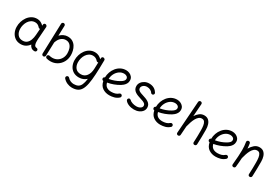

<svg xmlns="http://www.w3.org/2000/svg" viewBox="84 -1992 5093 3521"><g transform="rotate(30 2630.5 -231.5)"><path d="M561.5 14.6Q516.6 14.6 490 -6.8Q463.4 -28.3 450.2 -62.5Q420.4 -20.5 376.5 4.4Q332.5 29.3 273.9 29.3Q208 29.3 159.4 -2.4Q110.8 -34.2 83.7 -88.1Q56.6 -142.1 54.7 -207.5Q53.2 -265.6 70.6 -322Q87.9 -378.4 121.3 -424.3Q154.8 -470.2 202.6 -497.8Q250.5 -525.4 310.5 -525.4Q354 -525.4 388.4 -508.1Q422.9 -490.7 450.7 -461.4L452.6 -486.3Q453.6 -501.5 465.1 -510.7Q476.6 -520 491.7 -517.6Q506.3 -515.6 516.8 -503.4Q527.3 -491.2 526.4 -476.6L510.3 -248.5Q509.3 -235.4 507.8 -222.2Q506.3 -202.6 506.1 -181.4Q505.9 -160.2 506.8 -143.1Q508.8 -108.9 520.8 -84Q532.7 -59.1 571.3 -56.6Q581.1 -54.2 589.4 -46.1Q597.7 -38.1 598.1 -22Q598.1 -6.8 587.4 3.9Q576.7 14.6 561.5 14.6ZM274.4 -43.9Q328.1 -43.9 362.3 -72.5Q396.5 -101.1 414.3 -149.7Q432.1 -198.2 436.5 -258.3L445.8 -390.1Q435.1 -388.2 424.1 -392.6Q413.1 -397 406.7 -406.7Q390.1 -426.3 366.2 -439.2Q342.3 -452.1 310.5 -452.1Q266.6 -452.1 232.2 -430.7Q197.8 -409.2 174.3 -373.5Q150.9 -337.9 139.2 -294.4Q127.4 -251 128.9 -206.5Q131.3 -136.7 168.5 -90.3Q205.6 -43.9 274.4 -43.9Z M771 -701.2Q786.1 -700.7 796.4 -689.7Q806.6 -678.7 806.2 -663.6L799.3 -452.1Q833 -486.8 874.5 -506.1Q916 -525.4 959 -525.4Q1020.5 -525.4 1062.7 -500Q1105 -474.6 1130.1 -434.1Q1155.3 -393.6 1166.5 -346.4Q1177.7 -299.3 1177.7 -255.9Q1177.7 -174.8 1141.8 -110.4Q1106 -45.9 1043.7 -8.3Q981.4 29.3 902.8 29.3Q862.8 29.3 824.7 19Q810.5 15.1 802.7 2Q794.9 -11.2 798.3 -25.4Q802.2 -39.6 815.7 -47.6Q829.1 -55.7 843.8 -51.8Q871.6 -43.9 902.8 -43.9Q961.4 -43.9 1006.8 -71.5Q1052.2 -99.1 1078.4 -146.7Q1104.5 -194.3 1104.5 -253.9Q1104.5 -306.6 1089.6 -351.8Q1074.7 -397 1042.5 -424.6Q1010.3 -452.1 959 -452.1Q909.7 -452.1 866.5 -418.7Q823.2 -385.3 798.3 -314.5Q797.4 -309.6 794.9 -305.2L785.6 -21Q785.2 -5.9 774.2 4.6Q763.2 15.1 748 14.6Q732.9 14.2 722.4 2.9Q711.9 -8.3 712.4 -23.4L732.9 -666Q733.4 -681.2 744.6 -691.4Q755.9 -701.7 771 -701.2Z M1713.9 -518.1Q1715.8 -518.1 1717.8 -517.6Q1718.8 -517.6 1719.7 -517.6Q1725.1 -517.1 1730 -514.6Q1754.4 -504.9 1754.4 -482.4V-481.4Q1754.4 -479 1754.4 -476.6V-474.6Q1752.9 -302.7 1745.8 -178.7Q1738.8 -54.7 1722.2 28.6Q1705.6 111.8 1675.5 160.6Q1645.5 209.5 1599.1 230.2Q1552.7 251 1485.8 251Q1438.5 251 1388.4 230Q1338.4 209 1301.3 168Q1291 156.7 1291.3 141.4Q1291.5 126 1302.2 115.7Q1313.5 105 1329.3 105.5Q1345.2 106 1354 117.2Q1380.9 148.4 1416 162.8Q1451.2 177.2 1483.9 177.2Q1538.1 177.2 1573.7 158.7Q1609.4 140.1 1630.9 93.8Q1652.3 47.4 1663.6 -36.6Q1632.8 -7.3 1592.8 9Q1552.7 25.4 1504.9 25.4Q1434.6 25.4 1384.8 -5.4Q1335 -36.1 1308.3 -89.1Q1281.7 -142.1 1279.8 -207.5Q1278.3 -265.6 1295.4 -322.3Q1312.5 -378.9 1346.2 -424.8Q1379.9 -470.7 1428 -498Q1476.1 -525.4 1535.6 -525.4Q1578.6 -525.4 1615 -508.3Q1651.4 -491.2 1680.2 -460.4L1681.2 -486.3Q1682.1 -500.5 1692.4 -509.8Q1701.2 -518.6 1713.9 -518.1ZM1507.3 -43.9Q1583 -43.9 1627 -103Q1670.9 -162.1 1673.8 -258.3L1678.2 -391.1Q1666.5 -387.7 1654.1 -392.1Q1641.6 -396.5 1634.8 -406.7Q1619.1 -425.8 1593 -439Q1566.9 -452.1 1535.2 -452.1Q1491.2 -452.1 1457 -430.9Q1422.9 -409.7 1399.2 -374.3Q1375.5 -338.9 1363.8 -295.2Q1352.1 -251.5 1353.5 -206.5Q1356 -136.2 1393.6 -90.1Q1431.2 -43.9 1507.3 -43.9Z M2347.2 -36.6Q2304.2 2 2252.9 15.6Q2201.7 29.3 2150.9 29.3Q2069.3 29.3 2007.8 -12Q1946.3 -53.2 1927.7 -144.5Q1914.1 -145 1904.3 -154.8Q1894.5 -164.6 1893.6 -178.2Q1892.6 -191.9 1900.6 -202.6Q1908.7 -213.4 1921.4 -216.3Q1921.9 -273.4 1941.4 -328.6Q1960.9 -383.8 1997.1 -428.2Q2033.2 -472.7 2083.7 -499Q2134.3 -525.4 2196.3 -525.4Q2231.9 -525.4 2266.8 -510.5Q2301.8 -495.6 2325 -466.1Q2348.1 -436.5 2348.1 -393.1Q2348.1 -354.5 2330.3 -324.7Q2312.5 -294.9 2288.6 -274.7Q2264.6 -254.4 2246.6 -243.7Q2130.9 -174.8 2001.5 -152.8Q2015.1 -95.7 2054 -69.8Q2092.8 -43.9 2150.9 -43.9Q2194.3 -43.9 2232.2 -54.9Q2270 -65.9 2297.4 -91.3Q2308.6 -101.1 2324 -100.6Q2339.4 -100.1 2349.6 -88.9Q2359.4 -77.6 2358.9 -62.3Q2358.4 -46.9 2347.2 -36.6ZM2194.3 -452.1Q2139.6 -452.1 2095 -420.7Q2050.3 -389.2 2023.2 -337.6Q1996.1 -286.1 1994.6 -225.6Q2051.8 -235.4 2105.5 -254.6Q2159.2 -273.9 2206.5 -302.2Q2236.8 -319.8 2256.8 -340.6Q2276.9 -361.3 2276.9 -387.7Q2276.9 -417.5 2252.7 -434.8Q2228.5 -452.1 2194.3 -452.1Z M2852.1 -390.1Q2842.8 -379.4 2828.9 -378.9Q2814.9 -378.4 2802.2 -387.7Q2785.2 -417.5 2752.2 -435.1Q2719.2 -452.6 2679.7 -452.6Q2634.3 -452.6 2603.3 -427.2Q2572.3 -401.9 2572.3 -367.2Q2572.3 -341.3 2590.8 -324.5Q2609.4 -307.6 2637.5 -296.6Q2665.5 -285.6 2695.3 -276.9Q2723.1 -268.6 2753.9 -257.1Q2784.7 -245.6 2811.5 -228.5Q2838.4 -211.4 2855 -185.3Q2871.6 -159.2 2871.6 -121.6Q2871.6 -78.1 2845.2 -43.9Q2818.8 -9.8 2773.9 9.8Q2729 29.3 2672.9 29.3Q2613.8 29.3 2561 8.5Q2508.3 -12.2 2482.4 -48.8Q2473.6 -61.5 2476.8 -76.2Q2480 -90.8 2492.2 -99.1Q2504.4 -107.4 2516.1 -104.2Q2527.8 -101.1 2535.6 -94.7Q2555.2 -72.3 2596.7 -58.1Q2638.2 -43.9 2680.2 -43.9Q2731 -43.9 2764.6 -65.7Q2798.3 -87.4 2798.3 -120.1Q2798.3 -145 2780.3 -160.9Q2762.2 -176.8 2734.6 -187.5Q2707 -198.2 2678.2 -206.5Q2649.9 -215.3 2618.7 -226.8Q2587.4 -238.3 2560.1 -256.1Q2532.7 -273.9 2515.9 -301Q2499 -328.1 2499 -367.2Q2499 -411.1 2524.2 -447Q2549.3 -482.9 2591.1 -504.4Q2632.8 -525.9 2682.1 -525.9Q2739.7 -525.9 2782.5 -503.4Q2825.2 -481 2850.1 -440.4Q2861.3 -430.2 2861.6 -415.5Q2861.8 -400.9 2852.1 -390.1Z M3426.8 -36.6Q3383.8 2 3332.5 15.6Q3281.2 29.3 3230.5 29.3Q3148.9 29.3 3087.4 -12Q3025.9 -53.2 3007.3 -144.5Q2993.7 -145 2983.9 -154.8Q2974.1 -164.6 2973.1 -178.2Q2972.2 -191.9 2980.2 -202.6Q2988.3 -213.4 3001 -216.3Q3001.5 -273.4 3021 -328.6Q3040.5 -383.8 3076.7 -428.2Q3112.8 -472.7 3163.3 -499Q3213.9 -525.4 3275.9 -525.4Q3311.5 -525.4 3346.4 -510.5Q3381.3 -495.6 3404.5 -466.1Q3427.7 -436.5 3427.7 -393.1Q3427.7 -354.5 3409.9 -324.7Q3392.1 -294.9 3368.2 -274.7Q3344.2 -254.4 3326.2 -243.7Q3210.4 -174.8 3081.1 -152.8Q3094.7 -95.7 3133.5 -69.8Q3172.4 -43.9 3230.5 -43.9Q3273.9 -43.9 3311.8 -54.9Q3349.6 -65.9 3377 -91.3Q3388.2 -101.1 3403.6 -100.6Q3418.9 -100.1 3429.2 -88.9Q3439 -77.6 3438.5 -62.3Q3438 -46.9 3426.8 -36.6ZM3273.9 -452.1Q3219.2 -452.1 3174.6 -420.7Q3129.9 -389.2 3102.8 -337.6Q3075.7 -286.1 3074.2 -225.6Q3131.3 -235.4 3185.1 -254.6Q3238.8 -273.9 3286.1 -302.2Q3316.4 -319.8 3336.4 -340.6Q3356.4 -361.3 3356.4 -387.7Q3356.4 -417.5 3332.3 -434.8Q3308.1 -452.1 3273.9 -452.1Z M3611.3 36.1Q3597.7 35.2 3587.2 25.1Q3576.7 15.1 3577.6 -2.4L3625 -679.2Q3626.5 -697.3 3638.4 -706.1Q3650.4 -714.8 3664.6 -713.4Q3678.2 -712.4 3688.7 -702.4Q3699.2 -692.4 3698.2 -674.3L3679.7 -411.1Q3710.9 -460 3752.9 -492.4Q3794.9 -524.9 3849.6 -524.9Q3906.2 -524.9 3940.2 -495.1Q3974.1 -465.3 3989.5 -416.5Q4004.9 -367.7 4004.9 -310.5Q4004.9 -234.4 4003.9 -157.7Q4002.9 -81.1 3999 0.5Q3998.5 14.2 3988.5 25.1Q3978.5 36.1 3961.4 36.1Q3943.4 36.1 3934.1 25.4Q3924.8 14.6 3925.3 0Q3929.2 -69.8 3930.2 -130.4Q3931.2 -190.9 3931.2 -251.5Q3931.2 -308.6 3924.1 -354Q3917 -399.4 3897.7 -425.5Q3878.4 -451.7 3841.8 -451.7Q3805.2 -451.7 3777.3 -428.2Q3749.5 -404.8 3728.5 -366.5Q3707.5 -328.1 3692.4 -282.2Q3677.2 -236.3 3666 -190.9Q3665.5 -187.5 3664.1 -185.1L3650.9 2.4Q3649.4 20.5 3637.5 28.8Q3625.5 37.1 3611.3 36.1Z M4597.2 -36.6Q4554.2 2 4502.9 15.6Q4451.7 29.3 4400.9 29.3Q4319.3 29.3 4257.8 -12Q4196.3 -53.2 4177.7 -144.5Q4164.1 -145 4154.3 -154.8Q4144.5 -164.6 4143.6 -178.2Q4142.6 -191.9 4150.6 -202.6Q4158.7 -213.4 4171.4 -216.3Q4171.9 -273.4 4191.4 -328.6Q4210.9 -383.8 4247.1 -428.2Q4283.2 -472.7 4333.7 -499Q4384.3 -525.4 4446.3 -525.4Q4481.9 -525.4 4516.8 -510.5Q4551.8 -495.6 4575 -466.1Q4598.1 -436.5 4598.1 -393.1Q4598.1 -354.5 4580.3 -324.7Q4562.5 -294.9 4538.6 -274.7Q4514.6 -254.4 4496.6 -243.7Q4380.9 -174.8 4251.5 -152.8Q4265.1 -95.7 4304 -69.8Q4342.8 -43.9 4400.9 -43.9Q4444.3 -43.9 4482.2 -54.9Q4520 -65.9 4547.4 -91.3Q4558.6 -101.1 4574 -100.6Q4589.4 -100.1 4599.6 -88.9Q4609.4 -77.6 4608.9 -62.3Q4608.4 -46.9 4597.2 -36.6ZM4444.3 -452.1Q4389.6 -452.1 4345 -420.7Q4300.3 -389.2 4273.2 -337.6Q4246.1 -286.1 4244.6 -225.6Q4301.8 -235.4 4355.5 -254.6Q4409.2 -273.9 4456.5 -302.2Q4486.8 -319.8 4506.8 -340.6Q4526.9 -361.3 4526.9 -387.7Q4526.9 -417.5 4502.7 -434.8Q4478.5 -452.1 4444.3 -452.1Z M4747.6 -7.3Q4757.3 -111.8 4762.2 -185.5Q4767.1 -259.3 4767.1 -315.9Q4767.1 -363.3 4763.9 -403.1Q4760.7 -442.9 4753.9 -482.9Q4751.5 -500 4760 -510Q4768.6 -520 4780.8 -523.4Q4794.9 -526.9 4809.3 -520Q4823.7 -513.2 4826.2 -494.6Q4830.6 -468.8 4833.5 -443.1Q4836.4 -417.5 4837.9 -391.1Q4870.1 -447.3 4915 -486.1Q4960 -524.9 5020 -524.9Q5076.7 -524.9 5110.6 -495.1Q5144.5 -465.3 5159.9 -416.5Q5175.3 -367.7 5175.3 -310.5Q5175.3 -234.4 5174.3 -157.7Q5173.3 -81.1 5169.4 0.5Q5168.9 14.2 5158.9 25.1Q5148.9 36.1 5131.8 36.1Q5113.8 36.1 5104.5 25.4Q5095.2 14.6 5095.7 0Q5099.6 -69.8 5100.6 -130.4Q5101.6 -190.9 5101.6 -251.5Q5101.6 -308.6 5094.5 -354Q5087.4 -399.4 5068.1 -425.5Q5048.8 -451.7 5012.2 -451.7Q4975.6 -451.7 4947.8 -428.2Q4919.9 -404.8 4898.9 -366.5Q4877.9 -328.1 4862.8 -282.2Q4847.7 -236.3 4836.4 -190.9Q4835.9 -189.5 4835.9 -188.5Q4833.5 -148.4 4829.6 -101.8Q4825.7 -55.2 4820.3 -0.5Q4818.4 17.1 4805.9 24.9Q4793.5 32.7 4779.3 31.2Q4766.1 30.3 4756.1 20.5Q4746.1 10.7 4747.6 -7.3Z"/></g></svg>

Font: Mikhak-DS1-FD Regular
Style: Regular
Weight: 400
Designer: Amin Abedi
Version: Version 3.2